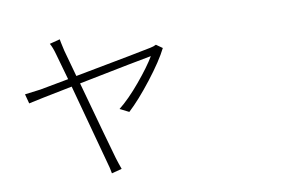

<svg xmlns="http://www.w3.org/2000/svg" viewBox="-82 -927 1665 1106"><g transform="rotate(-10 750.0 -374.0)"><path d="M866.2 -653.3 902.3 -627.9Q867.2 -557.6 789.1 -457Q710.9 -356.4 648.4 -298.8L595.7 -325.2Q655.3 -372.1 724.1 -454.6Q793 -537.1 826.2 -593.8Q762.7 -583 397.5 -509.8Q500 -137.7 525.4 -50.8Q535.2 -18.6 547.9 16.6L488.3 32.2Q483.4 1 471.7 -38.1Q469.7 -46.9 346.7 -500Q133.8 -458 88.9 -447.3L74.2 -502.9Q138.7 -510.7 166 -514.6L334 -545.9Q295.9 -682.6 291 -698.2Q279.3 -741.2 265.6 -764.6L326.2 -780.3Q327.1 -771.5 340.8 -710.9L383.8 -555.7Q793 -632.8 831.1 -641.6Q851.6 -645.5 866.2 -653.3Z"/></g></svg>

Font: Bpmf Zihi Sans Light
Style: Light
Weight: 300
Foundry: But Ko
Version: Version 1.320